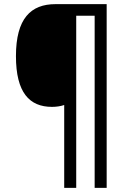

<svg xmlns="http://www.w3.org/2000/svg" viewBox="-20 -780 632 927"><path d="M495 127V-760H248C129 -760 57 -691 57 -509C57 -333 122 -264 231 -264C251 -264 273 -267 290 -273V127H348V-704H437V127Z"/></svg>

Font: Noto Sans Gujarati UI SemiCondensed
Style: Regular
Weight: 400
Width: 4
Designer: Jelle Bosma - Monotype Design Team, Universal Thirst
Foundry: Monotype Imaging Inc.
Version: Version 2.106